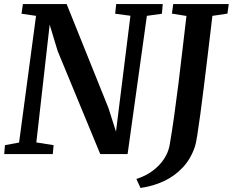

<svg xmlns="http://www.w3.org/2000/svg" viewBox="-20 -763 1153 951"><path d="M1 0 4.5 -44 74.5 -57 158.5 -684.5 86.5 -695 93.5 -743H310L517 -228.5L554.5 -111L626 -685L550.5 -695L555.5 -743H786L782 -695L707.5 -684.5L612 0H476.5L265.5 -510.5L226 -641L160 -57.5L245.5 -44L241.5 0ZM676 168 655.5 123.5Q701 109 735.5 83.5Q770 58 791.8 25.2Q813.5 -7.5 820 -43Q831.5 -109 842.5 -187.2Q853.5 -265.5 864 -349.8Q874.5 -434 884.2 -519.2Q894 -604.5 903.5 -684L831.5 -695.5L838 -743H1113L1106.5 -695.5L1032 -684.5Q1021.5 -595.5 1011 -508Q1000.5 -420.5 990.8 -341.8Q981 -263 972.5 -199.2Q964 -135.5 957.2 -93.2Q950.5 -51 945.5 -37Q925.5 23 886.2 65.5Q847 108 793.2 133.5Q739.5 159 676 168Z"/></svg>

Font: Merriweather SemiBold
Style: Italic
Weight: 600
Italic angle: -7.8°
Version: Version 2.101